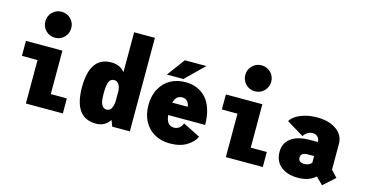

<svg xmlns="http://www.w3.org/2000/svg" viewBox="-83 -1188 3016 1586"><g transform="rotate(15 1425.0 -395.0)"><path d="M281 -587Q235 -587 202.8 -619.2Q170.5 -651.5 170.5 -698Q170.5 -744.5 202.8 -776.8Q235 -809 281 -809Q327.5 -809 359.8 -776.8Q392 -744.5 392 -698Q392 -651.5 359.8 -619.2Q327.5 -587 281 -587ZM369.5 -128.5H507V0H191V-371.5H57.5V-500H369.5Z M1080 0H929.5L909.5 -52Q868.5 11 791.5 11Q603.5 11 603.5 -251Q603.5 -511 786.5 -511Q860 -511 902.5 -459.5V-800H1080ZM790 -251Q790 -209.5 794.2 -183.5Q798.5 -157.5 811.5 -140.8Q824.5 -124 847.5 -124Q896 -124 902.5 -210V-300Q899.5 -335 885.2 -355.5Q871 -376 847 -376Q814 -376 802 -344.8Q790 -313.5 790 -251Z M1254 -532.5 1367 -685H1551L1395.5 -532.5ZM1644 -105.5Q1623.5 -59 1567 -24Q1510.5 11 1424 11Q1352.5 11 1296 -18.8Q1239.5 -48.5 1205.8 -108.5Q1172 -168.5 1172 -250.5Q1172 -332.5 1205.8 -392.5Q1239.5 -452.5 1295.2 -482.2Q1351 -512 1421.5 -512Q1474.5 -512 1518.8 -493.8Q1563 -475.5 1596.2 -439.5Q1629.5 -403.5 1648.2 -345.5Q1667 -287.5 1667 -212.5H1351Q1356 -166 1374 -145Q1392 -124 1424 -124Q1448.5 -124 1468 -139Q1487.5 -154 1495.5 -180ZM1425.5 -383.5Q1373.5 -383.5 1357 -320H1489Q1488 -342.5 1472.2 -363Q1456.5 -383.5 1425.5 -383.5Z M1991 -587Q1945 -587 1912.8 -619.2Q1880.5 -651.5 1880.5 -698Q1880.5 -744.5 1912.8 -776.8Q1945 -809 1991 -809Q2037.5 -809 2069.8 -776.8Q2102 -744.5 2102 -698Q2102 -651.5 2069.8 -619.2Q2037.5 -587 1991 -587ZM2079.5 -128.5H2217V0H1901V-371.5H1767.5V-500H2079.5Z M2728.5 19 2669 -40Q2613.5 11 2517.5 11Q2427 11 2372.5 -33.5Q2318 -78 2318 -159Q2318 -232.5 2374.8 -274.8Q2431.5 -317 2539 -317H2603V-317.5Q2603 -343.5 2587.2 -360.2Q2571.5 -377 2543.5 -377Q2517.5 -377 2497.5 -363Q2477.5 -349 2467.5 -331.5L2321 -420Q2340 -457.5 2401.5 -484.8Q2463 -512 2547 -512Q2648.5 -512 2711.8 -466.8Q2775 -421.5 2775 -347V-126.5L2827.5 -70.5ZM2541 -113Q2581.5 -113 2603 -140V-197H2553Q2489.5 -197 2489.5 -155Q2489.5 -113 2541 -113Z"/></g></svg>

Font: League Mono Narrow ExtraBold
Style: Regular
Weight: 800
Width: 3
Designer: Tyler Finck
Foundry: The League of Moveable Type / Tyler Finck
Version: Version 2.210